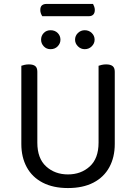

<svg xmlns="http://www.w3.org/2000/svg" viewBox="-20 -939 689 972"><path d="M430 -857H194Q190 -863 187 -871Q184 -879 184 -888Q184 -905 192.5 -912Q201 -919 214 -919H451Q454 -914 457 -905.5Q460 -897 460 -889Q460 -873 452 -865Q444 -857 430 -857ZM324 13Q249 13 196 -14.5Q143 -42 115.5 -92.5Q88 -143 88 -210V-292H169V-217Q169 -137 213.5 -96.5Q258 -56 324 -56Q390 -56 434.5 -96.5Q479 -137 479 -217V-292H561V-210Q561 -143 533.5 -92.5Q506 -42 453 -14.5Q400 13 324 13ZM169 -251H88V-606Q93 -608 103.5 -610.5Q114 -613 126 -613Q148 -613 158.5 -604.5Q169 -596 169 -576ZM561 -251H479V-606Q484 -608 494.5 -610.5Q505 -613 517 -613Q539 -613 550 -604.5Q561 -596 561 -576ZM286 -738Q286 -719 272 -704.5Q258 -690 236 -690Q215 -690 201.5 -704.5Q188 -719 188 -738Q188 -758 201.5 -772Q215 -786 236 -786Q258 -786 272 -772Q286 -758 286 -738ZM459 -738Q459 -719 444.5 -704.5Q430 -690 409 -690Q389 -690 374.5 -704.5Q360 -719 360 -738Q360 -758 374.5 -772Q389 -786 409 -786Q430 -786 444.5 -772Q459 -758 459 -738Z"/></svg>

Font: Baloo Paaji 2
Style: Regular
Weight: 400
Designer: Shuchita Grover, Noopur Datye and Ek Type
Foundry: Ek Type
Version: Version 1.700